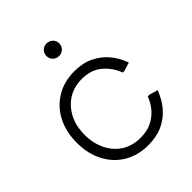

<svg xmlns="http://www.w3.org/2000/svg" viewBox="-199 -819 948 948"><g transform="rotate(-45 274.5 -345.5)"><path d="M285 10Q214 10 159.5 -22.5Q105 -55 74.5 -113.5Q44 -172 44 -248Q44 -325 74.5 -383.5Q105 -442 159.5 -474.5Q214 -507 285 -507Q343 -507 386.5 -486Q430 -465 460 -429Q490 -393 506 -347L461 -333H450Q430 -386 389 -420Q348 -454 285 -454Q228 -454 186.5 -427Q145 -400 122 -354Q99 -308 99 -248Q99 -190 122 -143Q145 -96 186.5 -69.5Q228 -43 285 -43Q329 -43 361.5 -58.5Q394 -74 417.5 -101Q441 -128 454 -163H465L510 -150Q493 -103 462 -66.5Q431 -30 387.5 -10Q344 10 285 10ZM285 -613Q267 -613 254 -625.5Q241 -638 241 -657Q241 -676 254 -688.5Q267 -701 285 -701Q304 -701 317 -688.5Q330 -676 330 -657Q330 -638 317 -625.5Q304 -613 285 -613Z"/></g></svg>

Font: Fustat Light
Style: Regular
Weight: 300
Designer: Mohamed Gaber, Khaled Hosny, Laura Garcia Mut
Foundry: Kief Type Foundry, Alif Type Foundry, Hard Type Foundry
Version: Version 1.007